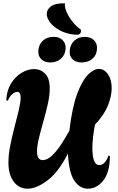

<svg xmlns="http://www.w3.org/2000/svg" viewBox="-20 -1138 716 1162"><path d="M147 4Q95 4 63 -38.5Q31 -81 31 -154Q31 -201 42 -257Q53 -313 68 -369.5Q83 -426 94 -473Q105 -520 105 -547Q105 -582 84 -582Q70 -582 53 -567Q36 -552 28 -528L18 -532Q21 -591 47 -633Q73 -675 111 -697.5Q149 -720 186 -720Q225 -720 253 -692.5Q281 -665 281 -603Q281 -561 269.5 -509Q258 -457 242.5 -403.5Q227 -350 215.5 -302Q204 -254 204 -221Q204 -197 212 -183Q220 -169 239 -169Q266 -169 295 -196.5Q324 -224 351 -265.5Q378 -307 400 -347Q416 -485 446 -567Q476 -649 511.5 -685Q547 -721 578 -721Q611 -721 633.5 -688.5Q656 -656 656 -604Q656 -558 633.5 -500.5Q611 -443 555 -384Q548 -349 543.5 -311Q539 -273 539 -239Q539 -196 548.5 -167.5Q558 -139 582 -139Q598 -139 612.5 -153.5Q627 -168 637 -197L645 -193Q645 -96 605.5 -46Q566 4 512 4Q463 4 430 -44.5Q397 -93 391 -209Q336 -99 269 -47.5Q202 4 147 4ZM474 -760Q439 -760 419 -779.5Q399 -799 402 -830Q404 -868 429.5 -891.5Q455 -915 493 -915Q528 -915 548.5 -895Q569 -875 567 -843Q566 -806 540 -783Q514 -760 474 -760ZM285 -760Q250 -760 230 -779.5Q210 -799 212 -830Q214 -868 239 -891.5Q264 -915 304 -915Q339 -915 359 -895Q379 -875 377 -843Q375 -806 349 -783Q323 -760 285 -760ZM445 -928Q441 -928 437 -928Q433 -928 425 -929Q376 -935 339.5 -955.5Q303 -976 283 -1002.5Q263 -1029 263 -1054Q263 -1081 289 -1100Q315 -1119 373 -1118Q370 -1093 385 -1061Q400 -1029 423.5 -1001Q447 -973 469 -959Q470 -956 470 -950Q470 -941 464.5 -934.5Q459 -928 445 -928Z"/></svg>

Font: Agbalumo
Style: Regular
Weight: 400
Designer: Raphael Alegbeleye
Foundry: Sorkin Type Co.
Version: Version 1.000; ttfautohint (v1.8.4)